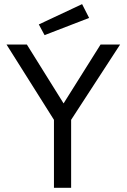

<svg xmlns="http://www.w3.org/2000/svg" viewBox="-20 -901 608 921"><path d="M11.2 0ZM556.2 -687.5H462.5L285 -405L108.8 -687.5H11.2L238.8 -326.2V0H321.2V-326.2ZM193.8 -732.5 166.2 -783.8 373.8 -881.2 407.5 -815Z"/></svg>

Font: Cambay
Style: Regular
Weight: 400
Version: Version 1.180;PS 001.180;hotconv 1.0.70;makeotf.lib2.5.58329